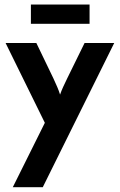

<svg xmlns="http://www.w3.org/2000/svg" viewBox="-20 -603 519 832"><path d="M35.4 208.3 174.3 -70.8 4.2 -416.7H137.5L211.1 -263.9Q220.8 -243.1 228.1 -226Q235.4 -209 240.3 -193.1Q245.8 -209 253.5 -226Q261.1 -243.1 271.5 -263.9L346.5 -416.7H475L165.3 208.3ZM113.9 -500V-583.3H368.1V-500Z"/></svg>

Font: Afacad Flux
Style: Regular
Weight: 400
Designer: Kristian Moeller
Foundry: Dicotype
Version: Version 1.100